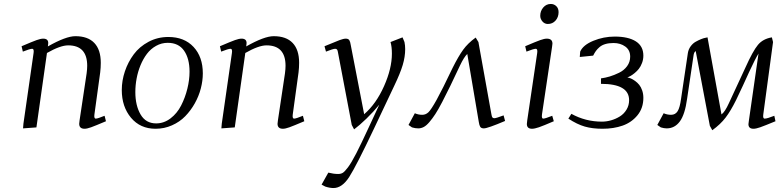

<svg xmlns="http://www.w3.org/2000/svg" viewBox="-20 -637 3910 960"><path d="M87.9 -405.8Q142.6 -429.2 163.1 -436.5Q183.6 -443.8 195.8 -443.8Q221.2 -443.8 221.2 -421.9Q221.2 -416 220.2 -411.1L219.2 -404.8Q309.6 -456.1 356.9 -456.1Q419.4 -456.1 451.7 -422.1Q483.9 -388.2 483.9 -323.2Q483.9 -298.8 481 -274.9L452.1 -64.9Q449.2 -43.9 459 -43.9Q468.3 -43.9 502.9 -58.1L509.8 -30.8Q455.6 -7.8 435.3 -0.5Q415 6.8 402.8 6.8Q376 6.8 376 -18.1Q376 -21.5 377.9 -35.2L413.1 -270Q416 -291.5 416 -308.1Q416 -410.2 320.8 -410.2Q281.7 -410.2 214.8 -372.1L162.1 0L95.2 4.9L97.2 -19L147.9 -372.1Q150.9 -393.1 141.1 -393.1Q129.9 -393.1 94.2 -378.9Z M588.9 -187Q588.9 -233.9 604.5 -280.3Q620.1 -326.7 648.7 -365.2Q677.2 -403.8 722.7 -428Q768.1 -452.1 821.8 -452.1Q901.4 -452.1 947.8 -402.3Q994.1 -352.5 994.1 -270Q994.1 -233.4 984.1 -194.8Q974.1 -156.2 953.9 -120.1Q933.6 -84 906 -55.7Q878.4 -27.3 839.8 -10.3Q801.3 6.8 757.8 6.8Q681.2 6.8 635 -48.3Q588.9 -103.5 588.9 -187ZM656.7 -176.8Q656.7 -109.4 682.9 -64.7Q709 -20 760.7 -20Q799.8 -20 832.8 -45.2Q865.7 -70.3 885.7 -109.6Q905.8 -148.9 916.7 -193.1Q927.7 -237.3 927.7 -278.8Q927.7 -344.2 900.4 -383.5Q873 -422.9 818.8 -422.9Q787.6 -422.9 760.5 -407.7Q733.4 -392.6 714.6 -367.7Q695.8 -342.8 682.6 -310.8Q669.4 -278.8 663.1 -244.6Q656.7 -210.4 656.7 -176.8Z M1079.6 -405.8Q1134.3 -429.2 1154.8 -436.5Q1175.3 -443.8 1187.5 -443.8Q1212.9 -443.8 1212.9 -421.9Q1212.9 -416 1211.9 -411.1L1210.9 -404.8Q1301.3 -456.1 1348.6 -456.1Q1411.1 -456.1 1443.4 -422.1Q1475.6 -388.2 1475.6 -323.2Q1475.6 -298.8 1472.7 -274.9L1443.8 -64.9Q1440.9 -43.9 1450.7 -43.9Q1460 -43.9 1494.6 -58.1L1501.5 -30.8Q1447.3 -7.8 1427 -0.5Q1406.7 6.8 1394.5 6.8Q1367.7 6.8 1367.7 -18.1Q1367.7 -21.5 1369.6 -35.2L1404.8 -270Q1407.7 -291.5 1407.7 -308.1Q1407.7 -410.2 1312.5 -410.2Q1273.4 -410.2 1206.5 -372.1L1153.8 0L1086.9 4.9L1088.9 -19L1139.6 -372.1Q1142.6 -393.1 1132.8 -393.1Q1121.6 -393.1 1085.9 -378.9Z M1587.9 286.1 1621.6 226.1Q1648.4 232.9 1670.4 232.9Q1684.1 232.9 1693.6 227.3Q1703.1 221.7 1720 199.5Q1736.8 177.2 1761.5 129.4Q1786.1 81.5 1823.7 0L1876.5 -113.8Q1847.7 -78.1 1812.3 -43.9Q1776.9 -9.8 1750.5 9.8L1738.8 -12.2L1670.4 -372.1Q1668.5 -385.3 1665.3 -389.2Q1662.1 -393.1 1655.8 -393.1Q1645.5 -393.1 1609.9 -378.9L1602.5 -405.8Q1657.2 -428.7 1677.5 -436.3Q1697.8 -443.8 1708.5 -443.8Q1721.7 -443.8 1726.6 -436Q1731.4 -428.2 1733.9 -411.1L1800.8 -65.9Q1860.8 -117.7 1900.1 -206.1Q1939.5 -294.4 1939.5 -369.1Q1939.5 -402.8 1932.6 -426.8L1992.7 -450.2L2002.4 -426.8Q2005.9 -410.2 2005.9 -391.1Q2005.9 -353.5 1993.7 -312.3Q1981.4 -271 1951.7 -209L1849.6 6.8Q1761.7 192.4 1726.1 247.8Q1690.4 303.2 1647.5 303.2Q1628.9 303.2 1606.4 295.9Z M2022.5 -12.2 2054.2 -70.8Q2071.3 -63 2091.3 -63Q2108.4 -63 2121.8 -75.4Q2135.3 -87.9 2163.1 -137.9Q2190.9 -188 2243.2 -297.9Q2272 -355.5 2295.7 -388.2Q2319.3 -420.9 2358.4 -449.2L2372.1 -426.8L2437 -65.9Q2439 -52.7 2442.4 -49.3Q2445.8 -45.9 2452.1 -45.9Q2460.4 -45.9 2498 -60.1L2505.4 -32.2Q2418 4.9 2399.4 4.9Q2386.2 4.9 2381.3 -2.7Q2376.5 -10.3 2374 -26.9L2316.4 -367.2Q2300.3 -352.1 2280.3 -310.1Q2250.5 -246.6 2231.2 -206.8Q2211.9 -167 2191.4 -127.7Q2170.9 -88.4 2156.5 -66.4Q2142.1 -44.4 2127 -26.6Q2111.8 -8.8 2098.6 -2Q2085.4 4.9 2071.3 4.9Q2056.2 4.9 2040 0Z M2606 -405.8Q2660.6 -429.2 2681.2 -436.5Q2701.7 -443.8 2713.9 -443.8Q2742.2 -443.8 2742.2 -418.9Q2742.2 -415.5 2740.2 -401.9L2689.9 -64.9Q2687 -43.9 2696.3 -43.9Q2705.6 -43.9 2741.2 -58.1L2749 -30.8Q2696.8 -8.3 2674.8 -0.7Q2652.8 6.8 2640.1 6.8Q2614.3 6.8 2614.3 -17.1Q2614.3 -21.5 2616.2 -35.2L2666 -372.1Q2668.9 -393.1 2659.2 -393.1Q2647.9 -393.1 2612.3 -378.9ZM2681.2 -558.1Q2681.2 -582 2696.3 -599.6Q2711.4 -617.2 2733.9 -617.2Q2750 -617.2 2761.5 -606.2Q2772.9 -595.2 2772.9 -576.2Q2772.9 -551.3 2757.8 -534.2Q2742.7 -517.1 2719.2 -517.1Q2703.1 -517.1 2692.1 -529.8Q2681.2 -542.5 2681.2 -558.1Z M2821.8 -43.9 2836.9 -67.9Q2907.2 -28.8 2989.7 -28.8Q3012.2 -28.8 3035.4 -35.4Q3058.6 -42 3079.1 -54.7Q3099.6 -67.4 3112.5 -88.6Q3125.5 -109.9 3125.5 -136.2Q3125.5 -217.8 2984.9 -217.8V-245.1Q3006.8 -248 3028.8 -254.6Q3050.8 -261.2 3075.4 -273.2Q3100.1 -285.2 3115.5 -306.2Q3130.9 -327.1 3130.9 -354Q3130.9 -386.7 3106.4 -404.3Q3082 -421.9 3047.9 -421.9Q3024.4 -421.9 3006.8 -416.7Q2989.3 -411.6 2977.8 -401.6Q2966.3 -391.6 2959.5 -382.1Q2952.6 -372.6 2945.8 -358.9L2878.9 -352.1L2880.9 -378.9Q2895.5 -412.1 2946.8 -433.1Q2998 -454.1 3053.7 -454.1Q3121.6 -454.1 3159.2 -430.2Q3196.8 -406.2 3196.8 -358.9Q3196.8 -339.8 3190.2 -322.3Q3183.6 -304.7 3174.3 -293Q3165 -281.2 3153.3 -271.7Q3141.6 -262.2 3132.8 -257.3Q3124 -252.4 3116.7 -250Q3125.5 -248.5 3135 -244.4Q3144.5 -240.2 3156 -231.9Q3167.5 -223.6 3176.3 -212.6Q3185.1 -201.7 3190.9 -184.8Q3196.8 -168 3196.8 -147.9Q3196.8 -96.7 3167.5 -60.8Q3138.2 -24.9 3093.3 -9Q3048.3 6.8 2992.7 6.8Q2941.9 6.8 2903.8 -4.2Q2865.7 -15.1 2821.8 -43.9Z M3266.6 -12.2 3298.3 -70.8Q3315.4 -63 3335.4 -63Q3356.9 -63 3368.2 -81.1Q3379.4 -99.1 3385.3 -143.1Q3405.3 -277.8 3419.4 -372.1Q3422.4 -390.6 3433.3 -405.5Q3444.3 -420.4 3458.3 -428.2Q3472.2 -436 3485.6 -441.4Q3499 -446.8 3508.3 -448.2L3517.6 -450.2Q3580.6 -99.1 3587.4 -64.9Q3604.5 -77.1 3624.5 -121.1L3706.5 -297.9Q3744.6 -382.8 3769.8 -412.8Q3794.9 -442.9 3839.4 -450.2L3845.2 -426.8L3796.4 -64.9Q3793.5 -43.9 3803.2 -43.9Q3815.9 -43.9 3851.6 -58.1L3857.4 -30.8Q3801.8 -7.8 3780.8 -0.5Q3759.8 6.8 3747.6 6.8Q3722.2 6.8 3722.2 -16.1Q3722.2 -18.1 3724.6 -35.2L3772.5 -369.1Q3756.8 -344.2 3725.6 -276.9Q3696.3 -211.4 3660.2 -136.2Q3633.3 -82 3607.9 -48.8Q3582.5 -15.6 3541.5 14.2L3529.3 -7.8L3458.5 -381.8Q3453.1 -377.9 3450.7 -372.1Q3448.2 -366.2 3446.3 -350.1L3415.5 -143.1Q3404.8 -64.5 3379.2 -29.8Q3353.5 4.9 3313.5 4.9Q3300.3 4.9 3284.2 0Z"/></svg>

Font: Dehuti
Style: Italic
Weight: 400
Version: Version 1.2